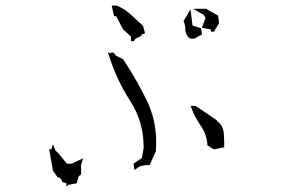

<svg xmlns="http://www.w3.org/2000/svg" viewBox="-20 -703 1040 689"><path d="M218.3 -33.7V-45.4L204.1 -49.3L199.7 -60.1L192.9 -64.5V-66.9H186.5L169.9 -90.8L156.7 -167.5H163.1H165L169.9 -185.5L179.2 -162.6L186.5 -156.2L220.2 -115.7H237.3L278.3 -134.8L270 -107.9H271V-77.6L261.7 -69.3L255.4 -45.4L228.5 -40L227.5 -41.5ZM376.5 -514.2H387.7Q391.6 -507.8 394.5 -504.9Q397.5 -502 402.3 -500Q411.6 -496.1 421.9 -490.2Q471.7 -415.5 508.8 -337.9Q540.5 -271 540.5 -191.4Q540.5 -176.8 539.6 -160.6L517.1 -110.8H513.7Q501.5 -110.8 492.9 -108.9Q484.4 -106.9 479.5 -104.5Q474.6 -102.1 470.2 -98.1L462.9 -92.8L459 -115.7L489.3 -136.2L495.6 -173.3Q495.6 -266.1 447 -341.3Q398.4 -416.5 371.1 -503.4L367.2 -515.1L376.5 -510.7ZM680.7 -322.8H682.1L759.3 -270.5V-266.1H763.2Q770 -258.8 773.2 -254.2Q776.4 -249.5 777.8 -246.1Q779.3 -242.7 780.3 -238.8Q782.7 -231.9 783.2 -224.1Q784.7 -202.1 784.7 -178.7V-174.3L747.1 -167L724.1 -181.6V-184.1Q722.2 -219.7 701.2 -250.5Q678.7 -282.7 667 -315.4L664.1 -322.8ZM461.4 -555.2H449.7V-571.8L421.4 -598.1L397 -645H389.2L380.9 -683.1H398.4Q428.7 -670.4 449.5 -650.6Q470.2 -630.9 493.2 -610.4L500.5 -583.5L487.8 -579.1V-574.7L465.3 -563.5ZM645 -597.7Q645 -612.3 639.6 -625L638.7 -627.4L663.6 -669.4L670.9 -611.3L701.2 -601.6L705.1 -578.6L701.2 -577.1Q691.9 -573.2 685.5 -568.6Q679.2 -564 670.9 -564Q666.5 -564 660.6 -565.4Q658.7 -566.9 657.7 -567.9Q645 -580.6 645 -597.7ZM673.8 -671.4H719.2L762.7 -647L766.1 -620.1L748 -589.4H736.8V-597.2L704.6 -603.5L717.8 -639.2L710.9 -649.4Z"/></svg>

Font: Bakudai
Style: Medium
Weight: 500
Version: Version 1.48